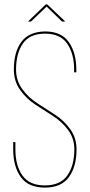

<svg xmlns="http://www.w3.org/2000/svg" viewBox="-20 -848 408 873"><path d="M192 -818 121 -750H107L188 -828H195L277 -750H262ZM185 -705Q259 -705 293 -656.5Q327 -608 327 -531V-519H317V-531Q317 -604 285.5 -649.5Q254 -695 185 -695Q115 -695 84 -650Q53 -605 53 -532Q53 -481 81.5 -442.5Q110 -404 150.5 -378Q191 -352 231 -326Q271 -300 299.5 -260.5Q328 -221 328 -169Q328 -91 293.5 -43Q259 5 184 5Q109 5 74.5 -43Q40 -91 40 -169V-202H50V-169Q50 -95 82 -50Q114 -5 184 -5Q254 -5 286 -50Q318 -95 318 -169Q318 -219 289.5 -257Q261 -295 221 -320.5Q181 -346 140.5 -372.5Q100 -399 71.5 -439Q43 -479 43 -532Q43 -612 77.5 -658Q112 -704 185 -705Z"/></svg>

Font: Bebas Neue Thin
Style: Regular
Weight: 200
Designer: Ryoichi Tsunekawa
Foundry: Ryoichi Tsunekawa
Version: Version 1.003;PS 001.003;hotconv 1.0.70;makeotf.lib2.5.58329